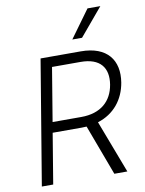

<svg xmlns="http://www.w3.org/2000/svg" viewBox="-102 -1035 835 1105"><g transform="rotate(-10 315.5 -482.0)"><path d="M562.9 -964.1H487.9L370.7 -802.9H427.6ZM605.1 -509.6C626.1 -637.4 561.1 -727.3 406.6 -727.3H171.9L51.1 0H117.5L166.2 -294H335.6C345.5 -294 355.1 -294.4 364.7 -295.1L474.8 0H550.8L433.6 -308.2C529.5 -338.1 588.8 -413 605.1 -509.6ZM344.1 -354.8H176.5L228.3 -667.6H394.9C509.9 -667.6 555.4 -605.5 539.8 -509.6C524.1 -414.8 458.5 -354.8 344.1 -354.8Z"/></g></svg>

Font: TID UI Light
Style: Italic
Weight: 300
Italic angle: -9.39999°
Designer: The TID Project Authors
Foundry: Bakken & Bæck
Version: Version 1.001;hotconv 1.0.109;makeotfexe 2.5.65596